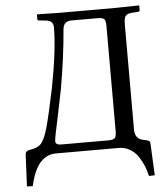

<svg xmlns="http://www.w3.org/2000/svg" viewBox="-55 -696 769 886"><g transform="rotate(-5 329.5 -253.0)"><path d="M112 -47Q131 -66 146.5 -121Q162 -176 188 -301Q222 -477 222 -581Q222 -612 187 -615L157 -618Q149 -618 149 -624V-645L151 -647Q221 -645 251 -645H512L621 -647L623 -645V-626Q623 -619 615 -618L586 -616Q563 -614 556 -603.5Q549 -593 549 -565V-78Q549 -34 589 -27Q606 -24 612.5 -20.5Q619 -17 619 -8L626 140L599 141Q594 117 585 95Q576 73 561 50Q546 27 522.5 13.5Q499 0 471 0H181Q91 0 61 141L34 140L41 -8Q42 -24 62 -27Q97 -32 112 -47ZM427 -605H304Q268 -605 265 -566Q255 -441 229 -293Q220 -246 207.5 -187.5Q195 -129 188.5 -97Q182 -65 182 -56Q182 -39 209 -39H428Q448 -39 456 -46Q464 -53 464 -79V-566Q464 -590 457 -597.5Q450 -605 427 -605Z"/></g></svg>

Font: Linux Libertine Initials O
Style: Initials
Weight: 400
Designer: Philipp H. Poll
Foundry: Philipp H. Poll
Version: Version 5.0.6